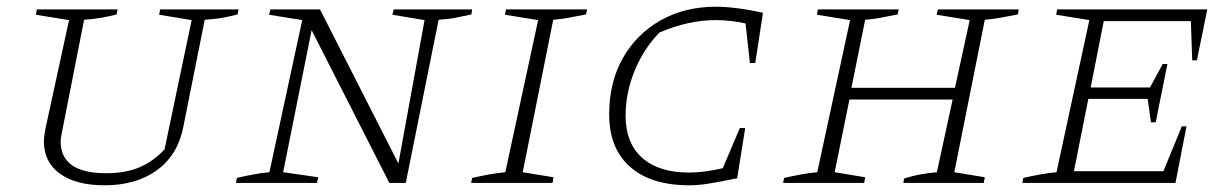

<svg xmlns="http://www.w3.org/2000/svg" viewBox="-20 -546 3678 573"><path d="M292 7Q207 7 159 -27.5Q111 -62 111 -124Q111 -137 115 -159L186 -486L87 -502L90 -518H331L328 -503Q310 -498 285.5 -493.5Q261 -489 231 -487L166 -157Q164 -146 162.5 -138Q161 -130 161 -124Q161 -29 297 -29Q353 -29 394.5 -46Q436 -63 471 -100L552 -486L455 -502L458 -518H692L689 -503Q671 -498 647 -493.5Q623 -489 591 -487L527 -167Q511 -84 449 -38.5Q387 7 292 7Z M1155 -518H1389L1387 -503Q1363 -498 1342 -493.5Q1321 -489 1289 -487L1191 0H1142L910 -456L825 -32L930 -17L926 0H684L687 -15Q712 -21 736.5 -25.5Q761 -30 784 -32L882 -486L783 -502L787 -518H935L1169 -58L1247 -486L1151 -502Z M1386 0 1389 -15Q1416 -21 1440.5 -25.5Q1465 -30 1488 -32L1586 -486L1487 -502L1490 -518H1732L1729 -503Q1698 -497 1677 -493Q1656 -489 1631 -487L1540 -32L1632 -17L1629 0Z M2037 7Q1923 7 1860.5 -48Q1798 -103 1798 -205Q1798 -300 1838.5 -372Q1879 -444 1951 -485Q2023 -526 2117 -526Q2144 -526 2180 -521.5Q2216 -517 2257 -508L2234 -358H2218L2205 -476Q2160 -486 2116 -486Q2035 -486 1948 -449Q1899 -398 1873 -332.5Q1847 -267 1847 -201Q1847 -119 1896.5 -75Q1946 -31 2037 -31Q2080 -31 2137 -44L2188 -164H2204L2180 -14Q2126 -3 2095 2Q2064 7 2037 7Z M2317 0 2320 -15Q2347 -21 2371.5 -25.5Q2396 -30 2419 -32L2517 -486L2418 -502L2421 -518H2662L2659 -503Q2625 -496 2605.5 -492.5Q2586 -489 2562 -487L2521 -284H2830L2874 -486L2775 -502L2779 -518H3020L3018 -503Q2987 -497 2965 -493Q2943 -489 2919 -487L2828 -32L2919 -17L2916 0H2676L2678 -13Q2702 -21 2727 -25.5Q2752 -30 2776 -32L2823 -249H2515L2471 -32L2562 -17L2559 0Z M3031 0 3034 -15Q3060 -21 3085 -25.5Q3110 -30 3133 -32L3231 -486L3132 -502L3135 -518H3583L3552 -366H3538L3534 -483H3274L3235 -285H3412L3450 -355H3464L3429 -181H3415L3405 -251H3228L3185 -35H3452L3507 -169H3521L3488 0Z"/></svg>

Font: Piazzolla SC ExtraLight
Style: Italic
Weight: 200
Italic angle: -11.3°
Designer: Juan Pablo del Peral
Foundry: Huerta Tipografica
Version: Version 1.330